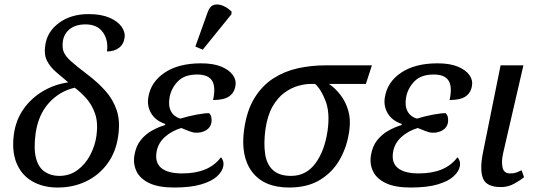

<svg xmlns="http://www.w3.org/2000/svg" viewBox="-20 -828 2412 858"><path d="M233 10Q170 9 123 -18.5Q76 -46 54 -99Q32 -152 42 -228Q51 -292 85 -340.5Q119 -389 171 -420Q223 -451 285 -460Q255 -485 229.5 -507Q204 -529 190 -556.5Q176 -584 182 -624Q190 -686 243.5 -725.5Q297 -765 376 -765Q432 -765 469 -749Q506 -733 523 -709Q540 -685 537 -661Q533 -630 511.5 -614Q490 -598 458 -598Q465 -648 440 -683.5Q415 -719 362 -719Q319 -719 292.5 -698.5Q266 -678 261 -644Q257 -616 264.5 -596.5Q272 -577 297 -554.5Q322 -532 371 -495Q417 -460 451 -422Q485 -384 501.5 -335.5Q518 -287 508 -219Q498 -148 459.5 -96Q421 -44 362.5 -16.5Q304 11 233 10ZM241 -42Q289 -41 325 -67Q361 -93 383 -135Q405 -177 411 -221Q419 -279 405 -319.5Q391 -360 366 -388Q341 -416 314 -436Q247 -421 199 -368.5Q151 -316 139 -231Q130 -162 141 -121Q152 -80 178.5 -61.5Q205 -43 241 -42Z M758 10Q688 10 646.5 -10Q605 -30 589.5 -63.5Q574 -97 581 -136Q588 -176 609 -202Q630 -228 658.5 -244Q687 -260 717 -269L719 -274Q676 -288 656 -321Q636 -354 643 -394Q654 -462 716 -503.5Q778 -545 878 -545Q934 -545 969.5 -530Q1005 -515 1021 -492Q1037 -469 1032 -444Q1027 -413 1003.5 -397Q980 -381 932 -381Q945 -439 928 -467Q911 -495 861 -495Q804 -495 774.5 -464Q745 -433 738 -394Q731 -357 743.5 -332Q756 -307 786 -298Q822 -309 859.5 -316Q897 -323 915 -322Q924 -312 925 -300.5Q926 -289 925 -281Q921 -258 901 -246Q881 -234 855 -235Q843 -235 825 -242Q807 -249 790 -256Q747 -243 717 -216Q687 -189 680 -151Q671 -102 700.5 -77.5Q730 -53 794 -53Q914 -53 967 -125Q973 -120 976.5 -109.5Q980 -99 978 -86Q974 -62 950 -40Q926 -18 879 -4Q832 10 758 10ZM886 -606 853 -620 909 -776Q919 -802 937.5 -806.5Q956 -811 977 -802Q998 -793 1015 -776L1014 -764Z M1272 10Q1160 10 1107 -59.5Q1054 -129 1071 -250Q1083 -335 1117.5 -390.5Q1152 -446 1202 -478Q1252 -510 1311.5 -523Q1371 -536 1434 -536H1642L1615 -453H1450Q1477 -435 1500.5 -405Q1524 -375 1536 -335Q1548 -295 1541 -245Q1532 -176 1500 -118Q1468 -60 1411.5 -25Q1355 10 1272 10ZM1281 -42Q1348 -42 1389.5 -98Q1431 -154 1444 -245Q1455 -324 1435 -376.5Q1415 -429 1388 -453H1368Q1344 -453 1313 -444.5Q1282 -436 1251.5 -414Q1221 -392 1198 -352Q1175 -312 1166 -249Q1158 -189 1164.5 -142Q1171 -95 1199 -68.5Q1227 -42 1281 -42Z M1815 10Q1745 10 1703.5 -10Q1662 -30 1646.5 -63.5Q1631 -97 1638 -136Q1645 -176 1666 -202Q1687 -228 1715.5 -244Q1744 -260 1774 -269L1776 -274Q1733 -288 1713 -321Q1693 -354 1700 -394Q1711 -462 1773 -503.5Q1835 -545 1935 -545Q1991 -545 2026.5 -530Q2062 -515 2078 -492Q2094 -469 2089 -444Q2084 -413 2060.5 -397Q2037 -381 1989 -381Q2002 -439 1985 -467Q1968 -495 1918 -495Q1861 -495 1831.5 -464Q1802 -433 1795 -394Q1788 -357 1800.5 -332Q1813 -307 1843 -298Q1879 -309 1916.5 -316Q1954 -323 1972 -322Q1981 -312 1982 -300.5Q1983 -289 1982 -281Q1978 -258 1958 -246Q1938 -234 1912 -235Q1900 -235 1882 -242Q1864 -249 1847 -256Q1804 -243 1774 -216Q1744 -189 1737 -151Q1728 -102 1757.5 -77.5Q1787 -53 1851 -53Q1971 -53 2024 -125Q2030 -120 2033.5 -109.5Q2037 -99 2035 -86Q2031 -62 2007 -40Q1983 -18 1936 -4Q1889 10 1815 10Z M2219 8Q2154 8 2138.5 -30.5Q2123 -69 2138 -145L2217 -536H2319L2228 -142Q2220 -105 2226 -79Q2232 -53 2259 -53Q2276 -53 2286 -56.5Q2296 -60 2311 -67L2322 -36Q2306 -23 2278.5 -7.5Q2251 8 2219 8Z"/></svg>

Font: NotoSerif-Italic
Style: Regular
Weight: 400
Italic angle: -12°
Designer: Monotype Design Team
Foundry: Monotype Imaging Inc.
Version: Version 2.007; ttfautohint (v1.8) -l 8 -r 50 -G 200 -x 14 -D